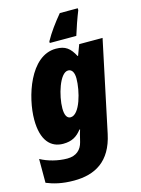

<svg xmlns="http://www.w3.org/2000/svg" viewBox="-147 -846 855 1167"><g transform="rotate(-15 280.5 -263.0)"><path d="M243 -616V-606H410C422 -646 445 -712 462 -754V-766H349C309 -718 271 -667 243 -616ZM170 240C302 240 405 184 440 19L561 -553H414L389 -486H386C357 -540 329 -563 269 -563C106 -563 31 -320 31 -180C31 -48 87 7 164 7C220 7 252 -14 281 -51H285C279 -32 273 -12 270 4L265 24C254 69 222 100 165 100C106 100 43 83 -2 58V208C42 226 94 240 170 240ZM249 -137C226 -137 214 -160 214 -202C214 -280 254 -416 307 -416C332 -416 344 -392 344 -356C344 -279 308 -137 249 -137Z"/></g></svg>

Font: Noto Sans SemiCondensed Black
Style: Italic
Weight: 900
Width: 4
Italic angle: -12°
Designer: Monotype Design Team
Foundry: Monotype Imaging Inc.
Version: Version 2.013